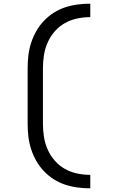

<svg xmlns="http://www.w3.org/2000/svg" viewBox="-20 -861 640 1042"><path d="M470 161Q435 161 400.5 156.5Q366 152 333 141Q300 130 270.5 111Q241 92 217 66.5Q193 41 176 10.5Q159 -20 148.5 -53Q138 -86 134 -120.5Q130 -155 130 -190V-490Q130 -525 134 -559.5Q138 -594 148.5 -627Q159 -660 176 -690.5Q193 -721 217 -746.5Q241 -772 270.5 -791Q300 -810 333 -821Q366 -832 400.5 -836.5Q435 -841 470 -841V-768Q434 -768 398.5 -760.5Q363 -753 332 -735.5Q301 -718 277 -690.5Q253 -663 238.5 -630Q224 -597 218.5 -561.5Q213 -526 213 -490V-190Q213 -154 218.5 -118.5Q224 -83 238.5 -50Q253 -17 277 10.5Q301 38 332 55.5Q363 73 398.5 80.5Q434 88 470 88Z"/></svg>

Font: Zed Mono Extended
Style: Regular
Weight: 400
Width: 7
Monospace: yes
Designer: Belleve Invis
Foundry: Belleve Invis
Version: Version 1.0.0; ttfautohint (v1.8.4)